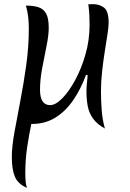

<svg xmlns="http://www.w3.org/2000/svg" viewBox="-20 -599 628 926"><path d="M110 307Q66 288 51.5 252.5Q37 217 37 159Q37 109 49.5 39.5Q62 -30 78 -112.5Q94 -195 106.5 -284.5Q119 -374 119 -462Q119 -490 116 -517Q113 -544 105 -572Q142 -572 166 -564Q190 -556 202.5 -533.5Q215 -511 215 -465Q215 -429 204.5 -377.5Q194 -326 183.5 -270.5Q173 -215 173 -166Q173 -92 222 -92Q248 -92 280.5 -125Q313 -158 343 -213.5Q373 -269 392.5 -337.5Q412 -406 412 -478Q412 -507 411 -526Q410 -545 406 -579Q411 -578 417.5 -578.5Q424 -579 428 -579Q460 -579 482 -562Q504 -545 504 -489Q504 -471 498.5 -435Q493 -399 485.5 -352Q478 -305 472.5 -255Q467 -205 467 -160Q467 -113 470.5 -67Q474 -21 486 21Q448 0 428.5 -27.5Q409 -55 403 -88Q397 -121 397 -157Q397 -175 399 -196Q401 -217 403 -236L395 -238Q370 -170 333.5 -116.5Q297 -63 247.5 -32Q198 -1 131 -1Q120 51 111 111Q102 171 102 237Q102 261 104 278.5Q106 296 110 307Z"/></svg>

Font: Merienda Light
Style: Regular
Weight: 300
Designer: Eduardo Rodriguez Tunni
Foundry: Eduardo Rodriguez Tunni
Version: Version 2.001; ttfautohint (v1.8.4.7-5d5b)